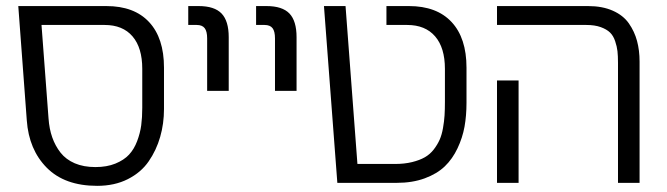

<svg xmlns="http://www.w3.org/2000/svg" viewBox="-20 -600 2190 630"><path d="M518.1 -377.9V-242.2Q518.1 -194.3 505.6 -150.9Q493.2 -107.4 468 -70.8Q442.9 -34.2 399.4 -12.2Q356 9.8 298.8 9.8Q192.4 9.8 133.5 -49.6Q74.7 -108.9 67.9 -205.1L40 -580.1H329.1Q420.4 -580.1 469.2 -527.6Q518.1 -475.1 518.1 -377.9ZM323.2 -518.1H116.2L139.2 -211.9Q141.6 -177.2 151.4 -149.4Q161.1 -121.6 178.7 -99.1Q196.3 -76.7 225.3 -64.2Q254.4 -51.8 293 -51.8Q330.6 -51.8 358.6 -63.2Q386.7 -74.7 403.3 -92.5Q419.9 -110.4 429.9 -136.7Q439.9 -163.1 443.4 -189Q446.8 -214.8 446.8 -246.1V-374Q446.8 -443.4 414.8 -480.7Q382.8 -518.1 323.2 -518.1Z M730.5 -478V-301.8H659.7V-474.1Q659.7 -497.1 651.6 -507.6Q643.6 -518.1 625.5 -518.1H597.7V-580.1H631.8Q683.6 -580.1 707 -555.7Q730.5 -531.2 730.5 -478Z M953.1 -478V-301.8H882.3V-474.1Q882.3 -497.1 874.3 -507.6Q866.2 -518.1 848.1 -518.1H820.3V-580.1H854.5Q906.2 -580.1 929.7 -555.7Q953.1 -531.2 953.1 -478Z M1510.7 -377.9V-262.2Q1510.7 -220.7 1504.2 -184.3Q1497.6 -147.9 1481.2 -113.3Q1464.8 -78.6 1439.5 -54.2Q1414.1 -29.8 1373.8 -14.9Q1333.5 0 1281.7 0H1086.9L1043 -580.1H1113.8L1152.8 -62H1275.9Q1307.1 -62 1332 -68.1Q1356.9 -74.2 1374 -84Q1391.1 -93.8 1403.3 -109.6Q1415.5 -125.5 1422.6 -141.6Q1429.7 -157.7 1433.6 -179.9Q1437.5 -202.1 1438.7 -221.4Q1439.9 -240.7 1439.9 -266.1V-374Q1439.9 -443.4 1407.7 -480.7Q1375.5 -518.1 1315.9 -518.1H1248V-580.1H1321.8Q1413.1 -580.1 1461.9 -527.6Q1510.7 -475.1 1510.7 -377.9Z M2078.6 -397.9V0H2007.8V-394Q2007.8 -416.5 2006.1 -431.9Q2004.4 -447.3 1998.5 -464.8Q1992.7 -482.4 1981.7 -493.2Q1970.7 -503.9 1951.2 -511Q1931.6 -518.1 1903.8 -518.1H1610.8V-580.1H1909.7Q1956.5 -580.1 1990.7 -564.9Q2024.9 -549.8 2043.5 -523.2Q2062 -496.6 2070.3 -465.6Q2078.6 -434.6 2078.6 -397.9ZM1610.8 -335.9H1681.6V0H1610.8Z"/></svg>

Font: LT Superior
Style: Regular
Weight: 400
Designer: Daniel Lyons
Foundry: LyonsType
Version: Version 1.000